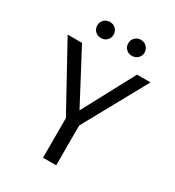

<svg xmlns="http://www.w3.org/2000/svg" viewBox="-206 -994 1012 1112"><g transform="rotate(30 300.0 -437.5)"><path d="M344 0H256V-265L23 -689H119L302 -343L487 -689H577L344 -266ZM145 -821Q145 -844 160.5 -859.5Q176 -875 200 -875Q223 -875 238.5 -859.5Q254 -844 254 -821Q254 -798 238.5 -783Q223 -768 200 -768Q176 -768 160.5 -783Q145 -798 145 -821ZM352 -821Q352 -844 367.5 -859.5Q383 -875 406 -875Q429 -875 445 -859.5Q461 -844 461 -821Q461 -798 445 -783Q429 -768 406 -768Q383 -768 367.5 -783Q352 -798 352 -821Z"/></g></svg>

Font: FiraDG Mono
Style: Regular
Weight: 400
Designer: Carrois Corporate & Edenspiekermann AG
Foundry: Carrois Corporate GbR & Edenspiekermann AG
Version: Version 3.206